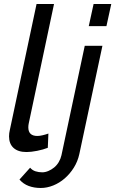

<svg xmlns="http://www.w3.org/2000/svg" viewBox="-20 -750 574 956"><path d="M112 7Q70 7 47.5 -13.5Q25 -34 25 -71Q25 -79 26 -87Q27 -95 29 -103L162 -730H249L123 -135Q122 -130 121.5 -125.5Q121 -121 121 -116Q121 -73 166 -73Q177 -73 192 -76.5Q207 -80 221 -85L218 -14Q195 -5 165 1Q135 7 112 7ZM183 186Q150 186 123 176Q96 166 77 144L130 85Q141 98 157 103Q173 108 190 108Q205 108 220.5 101.5Q236 95 249.5 84Q263 73 272.5 57Q282 41 286 23L402 -522H490L375 17Q367 54 347.5 85Q328 116 302 138.5Q276 161 245 173.5Q214 186 183 186ZM446 -730H534L510 -620H422Z"/></svg>

Font: PTCRaleway Medium
Style: Italic
Weight: 500
Italic angle: -12°
Designer: Matt McInerney, Pablo Impallari, Rodrigo Fuenzalida
Foundry: Matt McInerney, Pablo Impallari, Rodrigo Fuenzalida
Version: Version 3.000g; ttfautohint (v1.5) -l 8 -r 28 -G 28 -x 14 -D